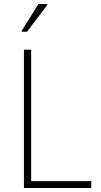

<svg xmlns="http://www.w3.org/2000/svg" viewBox="-20 -935 500 955"><path d="M99 0V-688H135V-34H434V0ZM88 -777V-782L171 -915H215V-910L114 -777Z"/></svg>

Font: Saira Semi Condensed Thin
Style: Regular
Weight: 100
Width: 4
Designer: Hector Gatti with collaboration of the Omnibus-Type team
Foundry: Omnibus-Type
Version: Version 1.001; ttfautohint (v1.8)